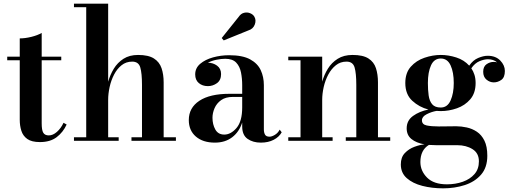

<svg xmlns="http://www.w3.org/2000/svg" viewBox="-20 -770 2804 1050"><path d="M198.5 7Q153 7 129.2 -10Q105.5 -27 96.8 -54.8Q88 -82.5 88 -114.5V-440.5H19.5V-460H88V-560Q117.5 -560 151.8 -568.5Q186 -577 208 -590V-460H315V-440.5H208V-95.5Q208 -58 216.8 -43.8Q225.5 -29.5 247 -29.5Q269.5 -29.5 291.5 -49Q313.5 -68.5 327.5 -98.5L344.5 -89Q325 -46.5 289.8 -19.8Q254.5 7 198.5 7Z M384.5 0V-19.5H451.5V-730.5H384.5V-750H571.5V-323Q582 -360.5 602.2 -394Q622.5 -427.5 655.2 -448.5Q688 -469.5 735 -469.5Q791.5 -469.5 821.8 -450.2Q852 -431 863.5 -397Q875 -363 875 -319.5V-19.5H942V0H699V-19.5H756.5V-306Q756.5 -369 747.2 -401Q738 -433 703 -433Q669.5 -433 644.8 -413.2Q620 -393.5 603.8 -362Q587.5 -330.5 579.5 -294Q571.5 -257.5 571.5 -224V-19.5H629V0Z M1155 10Q1090 10 1051.2 -23.2Q1012.5 -56.5 1012.5 -113.5Q1012.5 -180.5 1070.2 -218.8Q1128 -257 1234.5 -257H1304.5V-304.5Q1304.5 -340.5 1298 -373.5Q1291.5 -406.5 1271.8 -427.5Q1252 -448.5 1212 -448.5Q1189.5 -448.5 1163.8 -443.2Q1138 -438 1117 -427Q1145 -427 1167 -411Q1189 -395 1189 -365Q1189 -331.5 1166.5 -315.2Q1144 -299 1117 -299Q1087 -299 1067.2 -315.8Q1047.5 -332.5 1047.5 -363Q1047.5 -398 1075 -421.2Q1102.5 -444.5 1145 -456.2Q1187.5 -468 1233 -468Q1306.5 -468 1347.8 -445.5Q1389 -423 1406 -386Q1423 -349 1423 -304.5V-62Q1423 -45.5 1429.2 -34Q1435.5 -22.5 1454 -22.5Q1466.5 -22.5 1483.2 -32.5Q1500 -42.5 1509.5 -61L1520.5 -46.5Q1506.5 -21 1476.8 -5.5Q1447 10 1406.5 10Q1363.5 10 1334 -10.5Q1304.5 -31 1304.5 -78.5V-100Q1288 -48.5 1249.5 -19.2Q1211 10 1155 10ZM1206.5 -34Q1242.5 -34 1273.5 -70.2Q1304.5 -106.5 1304.5 -182.5V-240H1254Q1213.5 -240 1189 -222.2Q1164.5 -204.5 1153.2 -178Q1142 -151.5 1142 -126Q1142 -89.5 1157.5 -61.8Q1173 -34 1206.5 -34ZM1203.5 -549 1192.5 -562 1285 -677.5Q1297.5 -696 1314.8 -700Q1332 -704 1347.2 -698Q1362.5 -692 1370 -680.5Q1382.5 -661 1373.5 -636.2Q1364.5 -611.5 1338 -603.5Z M1742 -460V-323.5Q1752.5 -361 1773 -394.2Q1793.5 -427.5 1826.8 -448.5Q1860 -469.5 1908 -469.5Q1965 -469.5 1995 -450.2Q2025 -431 2036 -397Q2047 -363 2047 -319.5V-19.5H2114V0H1871V-19.5H1928.5V-306Q1928.5 -369 1919.2 -401Q1910 -433 1875 -433Q1841.5 -433 1816.8 -413.2Q1792 -393.5 1775.2 -362Q1758.5 -330.5 1750.2 -294Q1742 -257.5 1742 -224V-19.5H1799V0H1556.5V-19.5H1623.5V-440.5H1556.5V-460Z M2390.5 -162.5Q2379 -162.5 2367 -163.5Q2339 -158.5 2313.2 -145.2Q2287.5 -132 2287.5 -112Q2287.5 -89.5 2313.2 -84Q2339 -78.5 2379.5 -78.5Q2406 -78.5 2429.5 -79Q2453 -79.5 2474.5 -79.5Q2502.5 -79.5 2532.5 -73Q2562.5 -66.5 2588 -49.5Q2613.5 -32.5 2629.2 -0.8Q2645 31 2645 82Q2645 146 2610.8 185.2Q2576.5 224.5 2521.5 242.2Q2466.5 260 2403.5 260Q2342.5 260 2289.8 246.5Q2237 233 2204.5 204.2Q2172 175.5 2172 129Q2172 90 2194 67Q2216 44 2246.5 32.8Q2277 21.5 2301.5 19.5Q2256 11.5 2230 -9.8Q2204 -31 2204 -68Q2204 -111 2238.8 -136Q2273.5 -161 2323 -171Q2272.5 -184 2234.5 -219Q2196.5 -254 2196.5 -316Q2196.5 -371.5 2226.5 -405.2Q2256.5 -439 2301.5 -454.2Q2346.5 -469.5 2390.5 -469.5Q2432.5 -469.5 2475.2 -455.8Q2518 -442 2546 -411Q2567 -441.5 2595.5 -453.2Q2624 -465 2647 -465Q2690.5 -465 2715.8 -439Q2741 -413 2741 -382Q2741 -347 2721.8 -333.2Q2702.5 -319.5 2680.5 -319.5Q2658.5 -319.5 2640.5 -334.5Q2622.5 -349.5 2622.5 -377.5Q2622.5 -406 2640.8 -418.8Q2659 -431.5 2680.5 -431.5Q2689.5 -431.5 2698.5 -429Q2678.5 -446 2648.5 -446Q2628 -446 2602.5 -435.5Q2577 -425 2557.5 -396.5Q2568.5 -380.5 2574.8 -360.5Q2581 -340.5 2581 -316Q2581 -261 2551.8 -227Q2522.5 -193 2478.8 -177.8Q2435 -162.5 2390.5 -162.5ZM2390.5 -182Q2427 -182 2444.2 -220.8Q2461.5 -259.5 2461.5 -316Q2461.5 -375 2444.2 -412.5Q2427 -450 2390.5 -450Q2354 -450 2337 -412.5Q2320 -375 2320 -316Q2320 -278.5 2324.2 -248Q2328.5 -217.5 2343.5 -199.8Q2358.5 -182 2390.5 -182ZM2279 116Q2279 164.5 2315.5 201.2Q2352 238 2424.5 238Q2471 238 2510.8 224Q2550.5 210 2574.8 182.2Q2599 154.5 2599 112.5Q2599 67.5 2564.2 45.8Q2529.5 24 2480.5 24H2365Q2344 24 2325.5 22.5Q2279 51 2279 116Z"/></svg>

Font: Bodoni Moda SemiBold
Style: Regular
Weight: 600
Designer: Owen Earl
Foundry: indestructible type
Version: Version 2.005; ttfautohint (v1.8.4.7-5d5b)